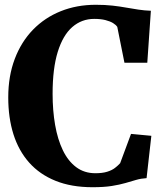

<svg xmlns="http://www.w3.org/2000/svg" viewBox="-20 -772 697 803"><path d="M367 11Q278.5 11 212.2 -15.8Q146 -42.5 102 -92Q58 -141.5 36.2 -210.5Q14.5 -279.5 14.5 -364.5Q14.5 -454 41.8 -525.8Q69 -597.5 118.2 -648Q167.5 -698.5 234.2 -725.2Q301 -752 380.5 -752Q419.5 -752 450.5 -748.5Q481.5 -745 507.8 -740.2Q534 -735.5 559 -731.8Q584 -728 611 -727L596 -509.5H500.5L470.5 -659.5Q465 -668 452.8 -675.5Q440.5 -683 421 -688Q401.5 -693 374 -693Q321.5 -693 282.2 -658.8Q243 -624.5 221.5 -555Q200 -485.5 200 -379.5Q200 -310 210.5 -249.5Q221 -189 242.8 -143.8Q264.5 -98.5 298.5 -73Q332.5 -47.5 379 -47.5Q408.5 -47.5 428.5 -53.8Q448.5 -60 461.2 -70Q474 -80 482.5 -89.5L528 -212L613 -204L593 -27Q569.5 -25.5 549 -19.5Q528.5 -13.5 504.5 -6.5Q480.5 0.5 447.5 5.8Q414.5 11 367 11Z"/></svg>

Font: Merriweather 48pt ExtraBold
Style: Regular
Weight: 800
Version: Version 2.100